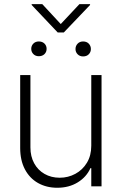

<svg xmlns="http://www.w3.org/2000/svg" viewBox="-20 -888 580 915"><path d="M415 -530.3H463.9V0H415V-86.9H411.1Q392.1 -44.4 350.3 -18.8Q308.6 6.8 252.9 6.8Q201.2 6.8 161.1 -15.9Q121.1 -38.6 98.6 -81.3Q76.2 -124 76.2 -182.6V-530.3H125V-185.5Q125 -142.6 142.8 -109.9Q160.6 -77.1 192.4 -59.1Q224.1 -41 264.6 -41Q304.7 -41 339.1 -59.6Q373.5 -78.1 394.3 -112.5Q415 -147 415 -193.4ZM165 -690.4Q181.6 -690.4 191.9 -680.4Q202.1 -670.4 202.1 -655.3Q202.1 -640.1 191.9 -630.1Q181.6 -620.1 165 -620.1Q148.9 -620.1 138.9 -630.4Q128.9 -640.6 128.9 -655.3Q128.9 -669.9 138.9 -680.2Q148.9 -690.4 165 -690.4ZM376 -690.4Q393.1 -690.4 403.1 -679.9Q413.1 -669.4 413.1 -654.3Q413.1 -639.6 403.1 -629.4Q393.1 -619.1 376 -619.1Q359.9 -619.1 349.9 -629.4Q339.8 -639.6 339.8 -654.3Q339.8 -669.4 349.9 -679.9Q359.9 -690.4 376 -690.4ZM269.5 -773.4 358.4 -868.2H409.2V-864.3L284.2 -733.4H254.9L130.9 -864.3V-868.2H181.6Z"/></svg>

Font: Pretendard JP ExtraLight
Style: Regular
Weight: 200
Designer: Base glyphs from Inter by Rasmus Andersson; Hangeul glyphs from Noto Sans CJK(Source Han Sans) by Jang Soo-young and Kan
Foundry: Kil Hyung-jin
Version: Version 1.309